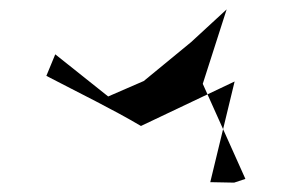

<svg xmlns="http://www.w3.org/2000/svg" viewBox="-20 -553 620 410"><path d="M504 -171 413 -374 464 -533 388 -463 287 -380 211 -347 98 -437 79 -391C150 -354 220 -320 281 -284L481 -379L429 -164L480 -163Z"/></svg>

Font: Asimov Silicon
Style: Regular
Weight: 400
Designer: Google
Version: Version 2.000980; 2014